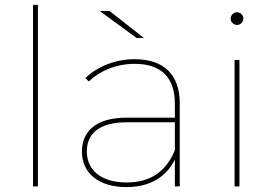

<svg xmlns="http://www.w3.org/2000/svg" viewBox="-20 -762 1114 785"><path d="M135 0V-742H115V0Z M695 -148C661 -64 598 -16 498 -16C395 -16 335 -65 335 -143C335 -212 381 -262 498 -262H695ZM498 3C595 3 662 -41 695 -110V0H715V-339C715 -457 650 -520 530 -520C452 -520 378 -490 329 -443L343 -429C388 -472 454 -501 531 -501C638 -501 695 -446 695 -338V-281H499C361 -281 315 -216 315 -142C315 -55 382 3 498 3ZM428 -717H388L538 -607H568Z M959 0V-517H939V0ZM949 -660C963 -660 975 -672 975 -686C975 -700 963 -712 949 -712C935 -712 923 -700 923 -686C923 -672 935 -660 949 -660Z"/></svg>

Font: Montserrat-Alt1 Thin
Style: Regular
Weight: 100
Designer: Differentunic
Foundry: Differentunic
Version: Version 7.222